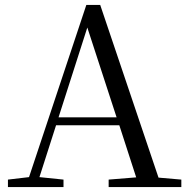

<svg xmlns="http://www.w3.org/2000/svg" viewBox="-20 -754 758 774"><path d="M332 -643 450 -281H216ZM418 0H711V-30L619 -38L384 -734H328L97 -40L12 -30V0H236V-30L139 -40L206 -249H461L529 -39L418 -30Z"/></svg>

Font: NameLogos Serif 2
Style: Regular
Weight: 500
Version: Version 0.1